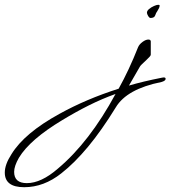

<svg xmlns="http://www.w3.org/2000/svg" viewBox="-350 -463 711 801"><path d="M-249 318Q-330 318 -330 257Q-330 223 -302 180Q-248 92 -102 12Q10 -50 145 -93Q188 -170 226 -266Q231 -278 244.5 -288Q258 -298 269 -298Q278 -298 279 -291V-235Q279 -231 273.5 -225.5Q268 -220 259 -211L242 -195Q234 -187 233 -184L188 -106Q245 -123 326 -139Q329 -140 333 -140Q341 -140 341 -134Q341 -126 324 -121Q179 -92 133 -15Q74 81 17.5 149Q-39 217 -94 260Q-167 318 -249 318ZM-238 301Q-178 301 -108 240Q23 130 132 -71Q76 -51 21 -23.5Q-34 4 -90 38Q-225 119 -271 195Q-291 230 -291 254Q-291 301 -238 301ZM278 -388Q273 -388 268 -396.5Q263 -405 263 -410Q263 -418 272 -425.5Q281 -433 292.5 -438Q304 -443 310 -443Q316 -443 316 -440Q316 -435 313.5 -429.5Q311 -424 306 -416Q301 -410 297.5 -399Q294 -388 278 -388Z"/></svg>

Font: Whisper
Style: Regular
Weight: 400
Designer: Robert E. Leuschke
Foundry: Robert E. Leuschke
Version: Version 1.010; ttfautohint (v1.8.4.7-5d5b)